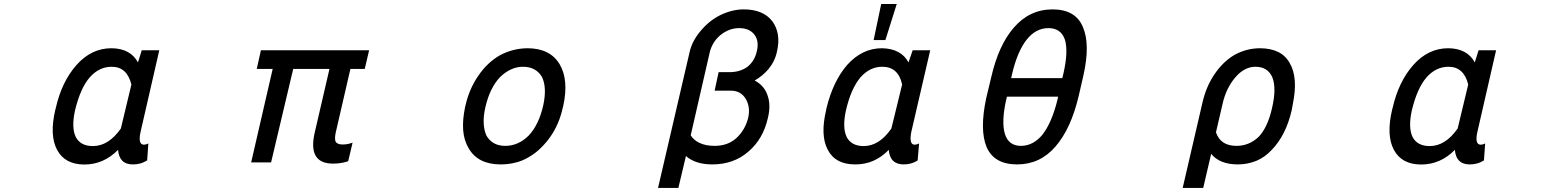

<svg xmlns="http://www.w3.org/2000/svg" viewBox="-20 -796 7592 941"><path d="M674.8 -549.8H760.7L668.9 -149.4Q655.3 -87.9 684.6 -86.9Q690.4 -86.9 697.3 -88.9L707 -92.8L701.2 -9.8L697.3 -7.8Q669.9 9.8 630.9 9.8Q564.5 9.8 558.6 -61.5Q487.3 10.7 392.6 10.3Q297.9 9.8 259.8 -61.5Q221.7 -132.8 251 -257.8L252.9 -264.6Q282.2 -395.5 355 -477.5Q427.7 -559.6 526.4 -559.6Q619.1 -558.6 656.2 -490.2ZM419.9 -417Q374 -364.3 347.7 -254.9Q329.1 -169.9 351.6 -124Q375 -80.1 435.5 -80.1Q511.7 -80.1 572.3 -166L624 -381.8Q602.5 -468.8 527.3 -468.8Q465.8 -468.8 419.9 -417Z M1789.1 -549.8 1767.6 -458H1697.3L1625 -144.5Q1619.1 -114.3 1625 -101.6Q1632.8 -87.9 1659.2 -87.9Q1680.7 -87.9 1698.2 -93.8L1708 -96.7L1686.5 -5.9L1680.7 -3.9Q1647.5 5.9 1612.3 5.9Q1487.3 5.9 1522.5 -146.5L1594.7 -458H1417L1308.6 0H1210.9L1316.4 -458H1238.3L1258.8 -549.8Z M2259.8 -273.4 2261.7 -280.3Q2279.3 -359.4 2324.2 -424.8Q2367.2 -488.3 2428.7 -524.4Q2492.2 -558.6 2564.5 -559.6Q2675.8 -559.6 2722.7 -481.4Q2768.6 -404.3 2740.2 -275.4L2738.3 -268.6Q2720.7 -187.5 2676.8 -125Q2657.2 -96.7 2628.9 -69.3Q2604.5 -44.9 2572.3 -26.4Q2540 -6.8 2505.9 1Q2472.7 9.8 2433.6 9.8Q2323.2 9.8 2277.3 -68.4Q2253.9 -107.4 2250 -158.2Q2246.1 -207 2259.8 -273.4ZM2430.7 -418Q2379.9 -364.3 2358.4 -268.6Q2339.8 -185.5 2364.3 -130.9Q2393.6 -81.1 2456.1 -81.1Q2520.5 -81.1 2571.3 -131.8Q2621.1 -184.6 2642.6 -280.3Q2661.1 -366.2 2636.7 -418Q2607.4 -468.8 2543 -468.8Q2483.4 -468.8 2430.7 -418Z M3507.8 -720.7Q3567.4 -750 3625 -750Q3720.7 -750 3765.6 -691.4Q3808.6 -631.8 3788.1 -543.9Q3778.3 -496.1 3746.1 -457Q3717.8 -423.8 3678.7 -401.4Q3723.6 -377.9 3740.2 -333Q3759.8 -283.2 3743.2 -216.8Q3719.7 -113.3 3646.5 -51.8Q3575.2 9.8 3470.7 9.8Q3388.7 9.8 3341.8 -31.2L3304.7 125H3205.1L3359.4 -539.1Q3371.1 -593.8 3413.1 -643.6Q3454.1 -693.4 3507.8 -720.7ZM3643.6 -468.8Q3678.7 -497.1 3689.5 -545.9Q3701.2 -595.7 3676.8 -627Q3652.3 -658.2 3602.5 -658.2Q3553.7 -658.2 3510.7 -624Q3471.7 -590.8 3459 -542L3365.2 -132.8Q3380.9 -108.4 3408.2 -95.7Q3438.5 -81.1 3482.4 -81.1Q3545.9 -81.1 3587.9 -118.2Q3630.9 -157.2 3646.5 -216.8Q3659.2 -270.5 3634.8 -311.5Q3611.3 -350.6 3564.5 -351.6H3482.4L3502 -442.4H3551.8Q3605.5 -441.4 3643.6 -468.8Z M4453.1 -549.8H4539.1L4446.3 -149.4Q4434.6 -87.9 4461.9 -86.9Q4466.8 -86.9 4474.6 -88.9L4484.4 -92.8L4477.5 -9.8L4474.6 -7.8Q4445.3 9.8 4409.2 9.8Q4341.8 9.8 4335.9 -61.5Q4265.6 10.7 4170.9 9.8Q4074.2 9.8 4037.1 -61.5Q3999 -132.8 4029.3 -257.8L4030.3 -264.6Q4062.5 -397.5 4131.8 -477.5Q4205.1 -559.6 4302.7 -559.6Q4396.5 -557.6 4432.6 -490.2ZM4197.3 -417Q4150.4 -361.3 4126 -254.9Q4107.4 -169.9 4129.9 -124Q4153.3 -80.1 4212.9 -80.1Q4289.1 -80.1 4348.6 -166L4401.4 -381.8Q4382.8 -468.8 4303.7 -468.8Q4243.2 -468.8 4197.3 -417ZM4261.7 -599.6 4298.8 -776.4H4375L4319.3 -599.6Z M5290 -426.8 5266.6 -325.2Q5228.5 -164.1 5152.3 -77.1Q5077.1 9.8 4964.8 9.8Q4852.5 9.8 4815.4 -75.2Q4780.3 -159.2 4813.5 -315.4L4837.9 -417Q4874 -575.2 4949.2 -661.1Q5026.4 -750 5138.7 -750Q5251 -750 5287.1 -664.1Q5324.2 -579.1 5290 -426.8ZM4940.4 -433.6 4935.5 -413.1H5186.5L5191.4 -433.6Q5216.8 -543 5199.2 -601.6Q5179.7 -658.2 5118.2 -658.2Q5056.6 -658.2 5011.7 -601.6Q4965.8 -543 4940.4 -433.6ZM5162.1 -304.7 5166 -322.3H4915L4912.1 -310.5Q4886.7 -199.2 4905.3 -138.7Q4923.8 -81.1 4983.4 -81.1Q5043.9 -81.1 5089.8 -136.7Q5134.8 -195.3 5162.1 -304.7Z M6029.3 -526.4Q6086.9 -558.6 6153.3 -559.6Q6260.7 -559.6 6300.8 -487.3Q6342.8 -416 6316.4 -287.1L6310.5 -254.9Q6282.2 -132.8 6212.9 -61.5Q6179.7 -25.4 6137.7 -7.8Q6093.8 9.8 6046.9 9.8Q5958 9.8 5916 -42L5877 125H5776.4L5873 -292Q5891.6 -373 5932.6 -432.6Q5973.6 -493.2 6029.3 -526.4ZM5971.7 -286.1 5939.5 -147.5Q5961.9 -81.1 6040 -81.1Q6101.6 -81.1 6148.4 -125Q6192.4 -170.9 6213.9 -264.6Q6237.3 -363.3 6215.8 -417Q6193.4 -468.8 6132.8 -468.8Q6080.1 -468.8 6036.1 -418.9Q5989.3 -365.2 5971.7 -286.1Z M7226.6 -549.8H7312.5L7220.7 -149.4Q7207 -87.9 7236.3 -86.9Q7242.2 -86.9 7249 -88.9L7258.8 -92.8L7252.9 -9.8L7249 -7.8Q7221.7 9.8 7182.6 9.8Q7116.2 9.8 7110.4 -61.5Q7039.1 10.7 6944.3 10.3Q6849.6 9.8 6811.5 -61.5Q6773.4 -132.8 6802.7 -257.8L6804.7 -264.6Q6834 -395.5 6906.7 -477.5Q6979.5 -559.6 7078.1 -559.6Q7170.9 -558.6 7208 -490.2ZM6971.7 -417Q6925.8 -364.3 6899.4 -254.9Q6880.9 -169.9 6903.3 -124Q6926.8 -80.1 6987.3 -80.1Q7063.5 -80.1 7124 -166L7175.8 -381.8Q7154.3 -468.8 7079.1 -468.8Q7017.6 -468.8 6971.7 -417Z"/></svg>

Font: RobotoJAA
Style: Medium
Weight: 500
Version: Version 2.05; 2016-11-05